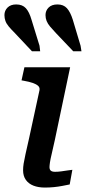

<svg xmlns="http://www.w3.org/2000/svg" viewBox="-39 -841 398 865"><path d="M163 4Q134 4 112 -4.5Q90 -13 77.5 -30.5Q65 -48 65 -74Q65 -88 67.5 -104Q70 -120 76 -147Q82 -174 92 -218L139 -435Q141 -447 132.5 -454.5Q124 -462 108 -467.5Q92 -473 69 -477L58 -479L71 -538H277L208 -210Q200 -173 194 -148Q188 -123 186 -109Q184 -95 184 -88Q184 -77 190 -72Q196 -67 209 -67Q223 -67 237 -69Q251 -71 264.5 -73Q278 -75 287 -76L275 -10Q260 -7 242 -3.5Q224 0 204 2Q184 4 163 4ZM289 -752 324 -635 328 -610H291L213 -692Q197 -709 186.5 -721.5Q176 -734 171 -746.5Q166 -759 166 -773Q166 -793 180 -807Q194 -821 220 -821Q247 -821 262.5 -804Q278 -787 289 -752ZM103 -752 139 -635 142 -610H105L28 -692Q11 -709 0.5 -721.5Q-10 -734 -14.5 -746.5Q-19 -759 -19 -773Q-19 -793 -5 -807Q9 -821 34 -821Q62 -821 77.5 -804Q93 -787 103 -752Z"/></svg>

Font: Roboto Serif Medium
Style: Italic
Weight: 500
Italic angle: -10°
Designer: Greg Gazdowicz
Foundry: Commercial Type
Version: Version 1.008